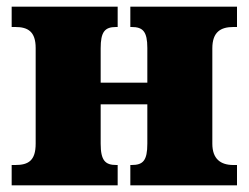

<svg xmlns="http://www.w3.org/2000/svg" viewBox="-20 -556 746 576"><path d="M333 0V-61H329C296 -61 282 -74 282 -125V-243H422V-125C422 -74 409 -61 375 -61H371V0H691V-61H680C642 -61 617 -79 617 -125V-411C617 -460 642 -475 680 -475H691V-536H371V-475H375C409 -475 422 -461 422 -412V-308H282V-411C282 -460 294 -475 328 -475H333V-536H15V-475H26C64 -475 87 -461 87 -412V-125C87 -74 65 -61 26 -61H15V0Z"/></svg>

Font: UArctic Serif Black
Style: Regular
Weight: 900
Designer: Customization by Puisto advertising & original work Monotype Design Team
Foundry: Monotype Imaging Inc.
Version: Version 2.004